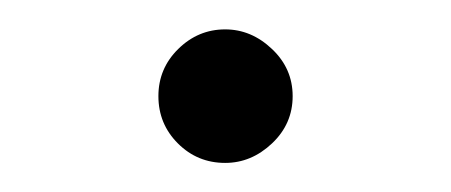

<svg xmlns="http://www.w3.org/2000/svg" viewBox="-20 -426 310 132"><path d="M134.8 -314Q115.7 -314 102.3 -327.4Q88.9 -340.8 88.9 -359.9Q88.9 -378.9 102.5 -392.3Q116.2 -405.8 134.8 -405.8Q152.8 -405.8 167 -392.3Q181.2 -378.9 181.2 -359.9Q181.2 -340.8 167 -327.4Q152.8 -314 134.8 -314Z"/></svg>

Font: Oakes Grotesk
Style: Italic
Weight: 400
Designer: Samuel Oakes
Foundry: Samuel Oakes
Version: Version 1.0 | wf-rip DC20170320